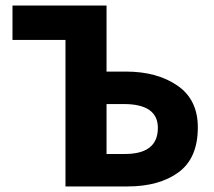

<svg xmlns="http://www.w3.org/2000/svg" viewBox="-20 -672 770 692"><path d="M216 0V-528H25V-652H364V-414H434Q546 -414 619.5 -363.5Q693 -313 693 -213Q693 -102 623.5 -51Q554 0 439 0ZM364 -117H430Q549 -117 549 -211Q549 -297 426 -297H364Z"/></svg>

Font: Toshiba Sans
Style: Bold
Weight: 700
Designer: Paul D. Hunt
Foundry: Toshiba Corporation
Version: Version 2.020;PS 2.0;hotconv 1.0.86;makeotf.lib2.5.63406